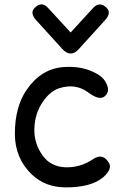

<svg xmlns="http://www.w3.org/2000/svg" viewBox="-20 -813 554 857"><path d="M295.4 -574.2Q277.3 -573.7 258.3 -594.2L142.1 -722.2Q112.8 -754.4 133.3 -776.4Q165.5 -810.1 194.8 -777.3L295.4 -668L395.5 -777.3Q425.3 -809.6 457.5 -776.4Q478 -754.9 448.2 -722.2L332 -594.2Q313.5 -573.7 295.4 -574.2ZM396 -103Q439 -131.8 466.3 -85.9Q482.4 -58.6 440.9 -22Q387.2 23.9 272 23.4Q181.2 22.9 121.1 -35.2Q46.4 -107.4 46.4 -216.3Q46.4 -336.4 99.6 -413.1Q164.1 -506.3 263.7 -513.7Q321.8 -518.1 369.6 -502.4Q428.7 -482.4 448.2 -452.1Q478 -405.3 444.8 -381.3Q421.9 -364.7 374.5 -399.9Q317.4 -442.4 245.1 -419.4Q204.6 -406.7 171.9 -359.9Q134.8 -306.2 133.3 -236.8Q131.8 -171.4 171.4 -117.2Q207.5 -68.8 272 -66.4Q338.4 -64 396 -103Z"/></svg>

Font: Comic Relief LRS
Style: Regular
Weight: 400
Designer: Jeff Davis
Foundry: Loudifier
Version: Version 1.0